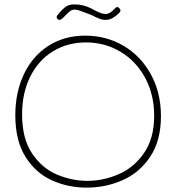

<svg xmlns="http://www.w3.org/2000/svg" viewBox="-20 -868 806 878"><path d="M50 -341Q50 -446 89.5 -529Q129 -612 201.5 -658.5Q274 -705 370 -705Q466 -705 545 -658.5Q624 -612 670 -528Q716 -444 716 -337Q716 -225 667 -151.5Q618 -78 540.5 -44Q463 -10 376 -10Q291 -10 217 -43.5Q143 -77 96.5 -151Q50 -225 50 -341ZM685 -339Q685 -435 644 -511.5Q603 -588 531.5 -631Q460 -674 373 -674Q289 -674 222.5 -633.5Q156 -593 118.5 -518Q81 -443 81 -345Q81 -233 127.5 -165Q174 -97 242 -69Q310 -41 379 -41Q452 -41 522 -71Q592 -101 638.5 -168Q685 -235 685 -339ZM239 -790Q239 -795 244 -800Q265 -826 280.5 -837Q296 -848 320 -848Q362 -848 400 -828Q403 -826 416.5 -819Q430 -812 442 -808Q454 -804 463 -804Q482 -804 502 -826Q511 -836 517 -836Q520 -836 525.5 -830.5Q531 -825 531 -821Q531 -815 527 -811Q509 -793 494 -785Q479 -777 461 -777Q447 -777 432 -783.5Q417 -790 415 -791Q397 -801 386 -804Q380 -806 357 -815Q334 -824 320 -824Q310 -824 300.5 -817Q291 -810 282.5 -801Q274 -792 270 -788Q259 -777 252 -777Q247 -777 244 -780Q239 -785 239 -790Z"/></svg>

Font: Mali ExtraLight
Style: Regular
Weight: 275
Version: Version 1.000; ttfautohint (v1.6)